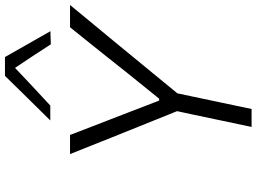

<svg xmlns="http://www.w3.org/2000/svg" viewBox="-147 -861 1008 754"><g transform="rotate(-90 357.0 -484.0)"><path d="M235.5 0Q248 -59.5 259.8 -115Q271.5 -170.5 285.5 -237L297.5 -292.5L195.5 -546Q179 -587 164 -625Q149 -663 129 -713H204Q223 -663 237 -627.2Q251 -591.5 263.2 -559.5Q275.5 -527.5 290.5 -489L339 -363H346.5L444.5 -484.5Q476.5 -525 503 -558.2Q529.5 -591.5 558.5 -627.8Q587.5 -664 627 -713H714.5Q679.5 -671 644.8 -628.5Q610 -586 576.5 -546L367.5 -291.5L356 -237Q342 -170.5 330.2 -115Q318.5 -59.5 306 0ZM560 -788.5Q537.5 -823.5 514.2 -858.8Q491 -894 467.5 -929Q430 -893.5 393.5 -859.2Q357 -825 319.5 -790.5H261Q306 -836 348.8 -879.5Q391.5 -923 436 -968.5H510Q535.5 -923.5 561 -878.8Q586.5 -834 611.5 -790Z"/></g></svg>

Font: Commissioner Light
Style: Italic
Weight: 300
Italic angle: -12°
Designer: Kostas Bartsokas
Foundry: Kostas Bartsokas
Version: Version 1.000; ttfautohint (v1.8.3)